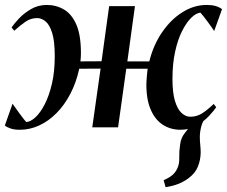

<svg xmlns="http://www.w3.org/2000/svg" viewBox="-30 -528 940 796"><path d="M656.5 248 648.5 219Q670.5 209.5 683.8 198.5Q697 187.5 704.5 171.5Q714 153 713.2 126Q712.5 99 716.5 73.5Q719.5 44.5 735.5 24.5Q751.5 4.5 762.5 -10.5L825.5 -44.5Q809.5 -25.5 803.8 -1.5Q798 22.5 798.5 42Q798.5 56 800.2 72.5Q802 89 802 104.5Q801.5 136 790.2 163.2Q779 190.5 752 210.5Q733.5 224.5 710.8 233.8Q688 243 656.5 248ZM52 10Q30.5 10 15.5 5.2Q0.5 0.5 -10 -7.5L22 -98Q26 -92.5 33.8 -81.5Q41.5 -70.5 50 -58.8Q58.5 -47 66.5 -36.8Q74.5 -26.5 79.5 -22Q97.5 -23.5 117.8 -42.5Q138 -61.5 156 -96.8Q174 -132 185.5 -181.8Q197 -231.5 197 -295Q197 -356.5 186.5 -390.8Q176 -425 159.2 -439Q142.5 -453 124 -453Q97.5 -453 75.8 -438Q54 -423 29 -400.5L18 -414Q27.5 -428.5 48.2 -450.8Q69 -473 98.5 -490.2Q128 -507.5 164 -507.5Q203.5 -507.5 235.8 -488.2Q268 -469 286.8 -425.5Q305.5 -382 305.5 -308Q305.5 -300 305 -290.8Q304.5 -281.5 303.5 -273.5L391 -274L422.5 -502.5H529.5L498 -273.5H589Q605.5 -340.5 641.5 -393.5Q677.5 -446.5 725.8 -477Q774 -507.5 827 -507.5Q848.5 -507.5 864 -503Q879.5 -498.5 890.5 -490L858 -399.5Q854 -405.5 846.5 -416.2Q839 -427 830.2 -438.8Q821.5 -450.5 813.5 -460.8Q805.5 -471 801 -475.5Q783 -474 763 -454.5Q743 -435 725 -399.5Q707 -364 696 -313.8Q685 -263.5 685 -201Q685 -144.5 695.2 -110Q705.5 -75.5 722.5 -59.8Q739.5 -44 759 -44Q785 -44 806.5 -57.2Q828 -70.5 856 -97L866.5 -83.5Q857.5 -70 837 -47.8Q816.5 -25.5 786.5 -7.8Q756.5 10 718.5 10Q676.5 10 644 -11.5Q611.5 -33 593.5 -76.8Q575.5 -120.5 577 -186.5Q577.5 -198 578.8 -212Q580 -226 582 -243H493.5L459.5 0H352.5L387 -243.5L298.5 -243Q286 -185.5 261.5 -138.8Q237 -92 204 -58.8Q171 -25.5 132.2 -7.8Q93.5 10 52 10Z"/></svg>

Font: Merriweather 144pt Medium
Style: Italic
Weight: 500
Italic angle: -7.8°
Version: Version 2.101